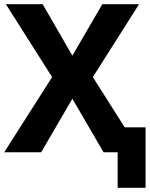

<svg xmlns="http://www.w3.org/2000/svg" viewBox="-23 -725 716 914"><path d="M537 169V0H485V-119H670V169ZM-3 0 246 -391V-325L5 -705H180L336 -435H307L464 -705H639L398 -325V-391L646 0H470L307 -280H336L173 0Z"/></svg>

Font: Nunito Sans 10pt SemiCondensed ExtraBold
Style: Regular
Weight: 800
Width: 4
Designer: Vernon Adams
Foundry: Vernon Adams
Version: Version 3.101;gftools[0.9.27]